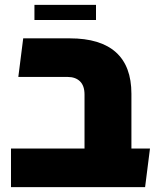

<svg xmlns="http://www.w3.org/2000/svg" viewBox="-20 -766 649 786"><path d="M326 0V-379Q326 -415 307.5 -433Q289 -451 257 -451H55L75 -609H266Q391 -609 454.5 -552Q518 -495 518 -382V-147Q508 -110 483 -72Q458 -34 433 0ZM25 0V-158H594L574 0ZM121 -684V-746H373V-684Z"/></svg>

Font: Noto Sans Hebrew Thin Black
Style: Regular
Weight: 900
Version: Version 3.001